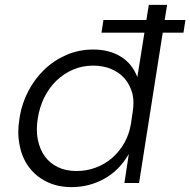

<svg xmlns="http://www.w3.org/2000/svg" viewBox="-20 -750 780 787"><path d="M647 -616 550 0H490L508 -119Q469 -51 407 -17Q345 17 274 17Q216 17 171.5 -5Q127 -27 99 -64.5Q71 -102 61 -152Q55 -180 55 -209Q55 -233 59 -258L61 -272Q70 -326 95.5 -375.5Q121 -425 160.5 -463.5Q200 -502 251.5 -524.5Q303 -547 362 -547Q428 -547 475 -518Q522 -489 543 -434L572 -616H396L404 -668H580L590 -730H665L655 -668H740L732 -616ZM294 -49Q335 -49 372.5 -63Q410 -77 439.5 -102.5Q469 -128 489.5 -164Q510 -200 517 -244L524 -292Q527 -310 527 -327Q527 -349 522 -369Q512 -404 490.5 -428.5Q469 -453 436 -467Q403 -481 362 -481Q317 -481 279 -464.5Q241 -448 211 -419Q181 -390 161.5 -350.5Q142 -311 135 -265Q131 -242 131 -220Q131 -198 135 -178Q143 -138 163.5 -109.5Q184 -81 217 -65Q250 -49 294 -49Z"/></svg>

Font: Sora Light
Style: Italic
Weight: 300
Designer: Jonathan Barnbrook, Juli√°n Moncada
Version: Version 1.000